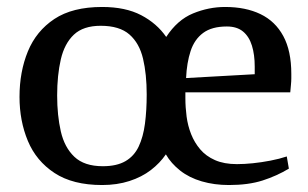

<svg xmlns="http://www.w3.org/2000/svg" viewBox="-20 -521 885 551"><path d="M273 10Q189 10 136.5 -24.5Q84 -59 60 -116.5Q36 -174 36 -243Q36 -315 60 -373.5Q84 -432 136 -466.5Q188 -501 273 -501Q340 -501 385 -477.5Q430 -454 457 -415Q489 -464 534 -482.5Q579 -501 626 -501Q685 -501 727.5 -480.5Q770 -460 793 -417.5Q816 -375 816 -309Q816 -305 816 -296.5Q816 -288 815 -278Q814 -268 813 -256H512V-239Q512 -213 515.5 -186.5Q519 -160 528.5 -136Q538 -112 554.5 -92.5Q571 -73 597 -61.5Q623 -50 660 -50Q681 -50 705.5 -52.5Q730 -55 756 -60Q782 -65 803 -72L809 -37Q774 -16 733.5 -3Q693 10 637 10Q595 10 559 -0.5Q523 -11 497 -31.5Q471 -52 456 -78Q439 -53 413 -33Q387 -13 351.5 -1.5Q316 10 273 10ZM275 -44Q315 -44 340 -58.5Q365 -73 378 -100.5Q391 -128 396 -166Q401 -204 401 -250Q401 -308 390.5 -352.5Q380 -397 351.5 -422Q323 -447 269 -447Q219 -447 192 -421.5Q165 -396 154.5 -350.5Q144 -305 144 -247Q144 -190 154.5 -144Q165 -98 193.5 -71Q222 -44 275 -44ZM514 -297 711 -308V-330Q711 -364 703 -390Q695 -416 677.5 -430.5Q660 -445 631 -445Q588 -445 563 -426.5Q538 -408 527 -374.5Q516 -341 514 -297Z"/></svg>

Font: Manuale Medium
Style: Regular
Weight: 500
Designer: Eduardo Tunni / Pablo Cosgaya
Foundry: Eduardo Tunni / Pablo Cosgaya
Version: Version 1.002